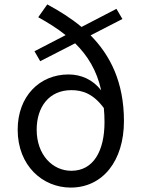

<svg xmlns="http://www.w3.org/2000/svg" viewBox="-20 -836 648 869"><path d="M450 -347C452 -327 453 -305 453 -283C453 -153 403 -63 303 -63C217 -63 146 -136 146 -249C146 -352 202 -428 303 -428C353 -428 402 -412 450 -347ZM162 -559 320 -640C376 -585 418 -518 438 -427C400 -476 347 -499 290 -499C159 -499 60 -400 60 -249C60 -85 174 13 300 13C445 13 541 -108 541 -288C541 -464 479 -586 390 -676L534 -750L507 -796L349 -714C301 -754 248 -787 194 -816L153 -758C198 -733 240 -707 277 -677L136 -604Z"/></svg>

Font: GenYoGothic2 TW R
Style: Regular
Weight: 400
Version: Version 2.100;PS 2.1;hotconv 16.6.51;makeotf.lib2.5.65220 DE